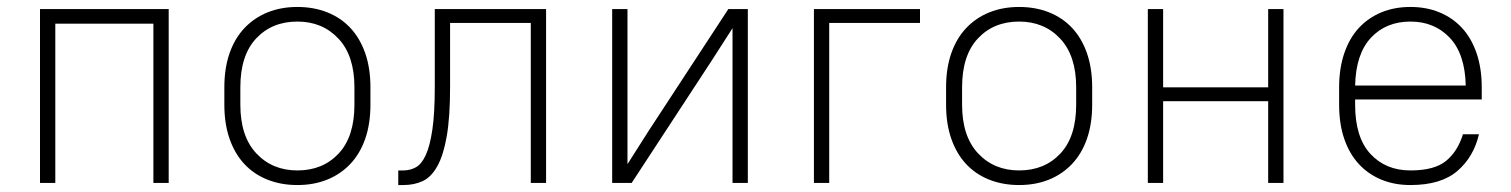

<svg xmlns="http://www.w3.org/2000/svg" viewBox="-20 -526 4345 552"><path d="M421 -458H139V0H95V-500H465V0H421Z M835 6Q788 6 749 -9.5Q710 -25 682.5 -54.5Q655 -84 640 -127Q625 -170 625 -225V-275Q625 -330 640 -373Q655 -416 683 -445.5Q711 -475 749.5 -490.5Q788 -506 835 -506Q882 -506 921 -490.5Q960 -475 987.5 -445.5Q1015 -416 1030 -373Q1045 -330 1045 -275V-225Q1045 -170 1030 -127Q1015 -84 987 -54.5Q959 -25 920.5 -9.5Q882 6 835 6ZM835 -36Q908 -36 953.5 -84.5Q999 -133 999 -225V-275Q999 -366 953 -415Q907 -464 835 -464Q762 -464 716.5 -415.5Q671 -367 671 -275V-225Q671 -134 717 -85Q763 -36 835 -36Z M1125 -36H1140Q1159 -36 1175.5 -45Q1192 -54 1204 -80Q1216 -106 1223 -153Q1230 -200 1230 -276V-500H1550V0H1506V-460H1274V-276Q1274 -190 1264.5 -135Q1255 -80 1237.5 -48.5Q1220 -17 1195.5 -5.5Q1171 6 1140 6H1125Z M2086 -445 2025 -350 1796 0H1740V-500H1784V-54L1845 -150L2074 -500H2130V0H2086Z M2320 -500H2625V-460H2364V0H2320Z M2910 6Q2863 6 2824 -9.5Q2785 -25 2757.5 -54.5Q2730 -84 2715 -127Q2700 -170 2700 -225V-275Q2700 -330 2715 -373Q2730 -416 2758 -445.5Q2786 -475 2824.5 -490.5Q2863 -506 2910 -506Q2957 -506 2996 -490.5Q3035 -475 3062.5 -445.5Q3090 -416 3105 -373Q3120 -330 3120 -275V-225Q3120 -170 3105 -127Q3090 -84 3062 -54.5Q3034 -25 2995.5 -9.5Q2957 6 2910 6ZM2910 -36Q2983 -36 3028.5 -84.5Q3074 -133 3074 -225V-275Q3074 -366 3028 -415Q2982 -464 2910 -464Q2837 -464 2791.5 -415.5Q2746 -367 2746 -275V-225Q2746 -134 2792 -85Q2838 -36 2910 -36Z M3626 -235H3324V0H3280V-500H3324V-275H3626V-500H3670V0H3626Z M4035 6Q3989 6 3951.5 -9.5Q3914 -25 3887 -54Q3860 -83 3845 -126Q3830 -169 3830 -225V-275Q3830 -330 3845 -373.5Q3860 -417 3887 -446Q3914 -475 3951.5 -490.5Q3989 -506 4035 -506Q4081 -506 4118.5 -490.5Q4156 -475 4183 -446Q4210 -417 4225 -373.5Q4240 -330 4240 -275V-240H3876V-225Q3876 -131 3920 -83.5Q3964 -36 4035 -36Q4104 -36 4137.5 -63.5Q4171 -91 4186 -140H4232Q4217 -75 4170 -34.5Q4123 6 4035 6ZM4035 -464Q3965 -464 3921.5 -417.5Q3878 -371 3876 -280H4194Q4192 -371 4148 -417.5Q4104 -464 4035 -464Z"/></svg>

Font: Retni Sans Light
Style: Regular
Weight: 300
Designer: Vitaly Kuzmin
Foundry: ParaType Ltd.
Version: Version 1.00;March 2, 2019;FontCreator 11.5.0.2425 64-bit; t